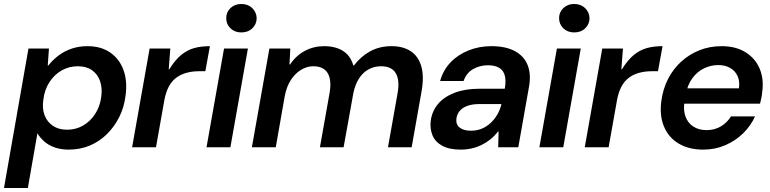

<svg xmlns="http://www.w3.org/2000/svg" viewBox="-49 -740 3872 965"><path d="M-29 205 94 -496H197L191 -411H194Q218 -441 248 -463Q278 -485 314 -496.5Q350 -508 391 -508Q459 -508 505.5 -475.5Q552 -443 572 -387Q592 -331 582 -259Q575 -201 550.5 -152Q526 -103 488.5 -66Q451 -29 402.5 -8.5Q354 12 296 12Q257 12 226 1Q195 -10 173.5 -29Q152 -48 139 -70L91 205ZM288 -88Q333 -88 369.5 -109.5Q406 -131 430 -168.5Q454 -206 460 -254Q466 -299 453.5 -333.5Q441 -368 413 -387.5Q385 -407 342 -407Q297 -407 260 -385.5Q223 -364 199 -326.5Q175 -289 169 -240Q162 -195 175 -161Q188 -127 217 -107.5Q246 -88 288 -88Z M615 0 703 -496H807L799 -392H802Q832 -440 862.5 -464.5Q893 -489 927.5 -498.5Q962 -508 1006 -508L983 -382H951Q916 -382 886.5 -373.5Q857 -365 835 -348Q813 -331 798.5 -303Q784 -275 777 -236L735 0Z M989 0 1077 -496H1197L1109 0ZM1164 -577Q1131 -577 1109.5 -597.5Q1088 -618 1088 -649Q1088 -679 1109.5 -699.5Q1131 -720 1164 -720Q1197 -720 1218.5 -699.5Q1240 -679 1241 -649Q1241 -619 1219.5 -598Q1198 -577 1164 -577Z M1217 0 1305 -496H1410L1406 -416H1409Q1439 -461 1483.5 -484.5Q1528 -508 1580 -508Q1618 -508 1647.5 -497.5Q1677 -487 1697 -466Q1717 -445 1727 -411H1730Q1765 -457 1812 -482.5Q1859 -508 1919 -508Q1977 -508 2015.5 -482.5Q2054 -457 2068.5 -406.5Q2083 -356 2070 -282L2020 0H1901L1949 -270Q1961 -336 1940.5 -371.5Q1920 -407 1866 -407Q1833 -407 1804.5 -392Q1776 -377 1756 -346.5Q1736 -316 1727 -272L1678 0H1559L1607 -270Q1619 -336 1598.5 -371.5Q1578 -407 1525 -407Q1494 -407 1464 -389Q1434 -371 1412.5 -337.5Q1391 -304 1382 -256L1337 0Z M2267 12Q2209 12 2173.5 -7.5Q2138 -27 2124.5 -60.5Q2111 -94 2116 -134Q2123 -183 2153.5 -218.5Q2184 -254 2236.5 -274Q2289 -294 2361 -294H2488Q2495 -334 2488 -360.5Q2481 -387 2459.5 -399.5Q2438 -412 2404 -412Q2362 -412 2328.5 -392.5Q2295 -373 2281 -333H2163Q2178 -387 2215 -426Q2252 -465 2305.5 -486.5Q2359 -508 2421 -508Q2492 -508 2538 -483.5Q2584 -459 2602.5 -414Q2621 -369 2610 -305L2556 0H2455L2457 -79H2454Q2437 -57 2416 -40Q2395 -23 2371.5 -11.5Q2348 0 2321.5 6Q2295 12 2267 12ZM2318 -83Q2348 -83 2373 -93.5Q2398 -104 2418 -123Q2438 -142 2451.5 -166Q2465 -190 2471 -216V-217H2360Q2324 -217 2299 -207.5Q2274 -198 2261 -182Q2248 -166 2245 -145Q2241 -115 2261 -99Q2281 -83 2318 -83Z M2662 0 2750 -496H2870L2782 0ZM2837 -577Q2804 -577 2782.5 -597.5Q2761 -618 2761 -649Q2761 -679 2782.5 -699.5Q2804 -720 2837 -720Q2870 -720 2891.5 -699.5Q2913 -679 2914 -649Q2914 -619 2892.5 -598Q2871 -577 2837 -577Z M2890 0 2978 -496H3082L3074 -392H3077Q3107 -440 3137.5 -464.5Q3168 -489 3202.5 -498.5Q3237 -508 3281 -508L3258 -382H3226Q3191 -382 3161.5 -373.5Q3132 -365 3110 -348Q3088 -331 3073.5 -303Q3059 -275 3052 -236L3010 0Z M3485 12Q3413 12 3362 -18.5Q3311 -49 3288 -104.5Q3265 -160 3275 -233Q3283 -293 3308.5 -343Q3334 -393 3374.5 -430Q3415 -467 3466.5 -487.5Q3518 -508 3578 -508Q3649 -508 3698 -477.5Q3747 -447 3769 -395Q3791 -343 3782 -278Q3781 -265 3778 -249.5Q3775 -234 3771 -219H3358L3372 -296H3665Q3670 -333 3657.5 -359Q3645 -385 3620 -399Q3595 -413 3561 -413Q3524 -413 3489.5 -396.5Q3455 -380 3430.5 -346.5Q3406 -313 3397 -262L3392 -233Q3384 -188 3396 -155Q3408 -122 3435.5 -104Q3463 -86 3502 -86Q3543 -86 3574.5 -105Q3606 -124 3625 -155H3746Q3724 -107 3685.5 -69.5Q3647 -32 3596 -10Q3545 12 3485 12Z"/></svg>

Font: DM Sans 36pt SemiBold
Style: Italic
Weight: 600
Italic angle: -10°
Designer: Colophon Foundry, Jonny Pinhorn
Foundry: Colophon Foundry
Version: Version 4.004;gftools[0.9.30]